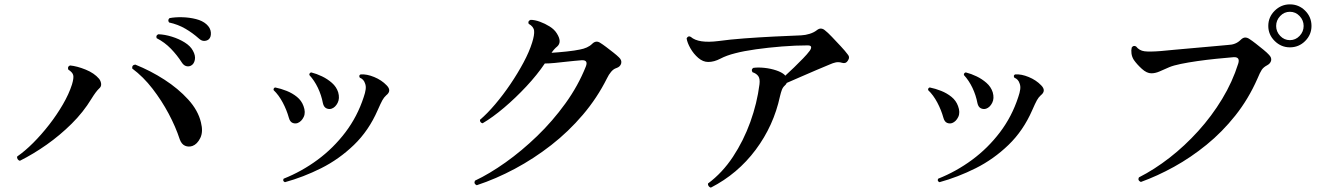

<svg xmlns="http://www.w3.org/2000/svg" viewBox="-20 -829 6040 880"><path d="M71 -92Q64 -94 60.5 -100Q57 -106 59 -112Q94 -136 132 -174Q170 -212 205 -257Q240 -302 268 -350Q296 -398 310 -442Q319 -472 315.5 -485Q312 -498 293 -510Q288 -524 301 -529Q333 -526 372.5 -510Q412 -494 434 -468Q442 -458 443.5 -445Q445 -432 434 -423Q420 -410 399 -376Q362 -315 308.5 -262Q255 -209 194 -166Q133 -123 71 -92ZM862 -160Q844 -154 828 -161Q812 -168 804 -190Q785 -248 753 -308Q721 -368 679 -422.5Q637 -477 586 -515Q584 -531 600 -533Q670 -505 733.5 -464Q797 -423 842.5 -373Q888 -323 901 -268Q912 -225 898 -196.5Q884 -168 862 -160ZM855 -528Q845 -523 833.5 -526Q822 -529 813 -543Q792 -576 763.5 -605.5Q735 -635 698 -654Q693 -667 706 -672Q735 -671 767.5 -661Q800 -651 826.5 -634.5Q853 -618 864 -597Q877 -574 873 -554.5Q869 -535 855 -528ZM937 -649Q929 -642 916.5 -641.5Q904 -641 892 -652Q863 -678 829.5 -697.5Q796 -717 755 -726Q747 -737 757 -746Q784 -751 816.5 -750Q849 -749 878.5 -741.5Q908 -734 926 -718Q945 -701 946.5 -680Q948 -659 937 -649Z M1286 6Q1274 1 1280 -10Q1363 -43 1435.5 -96.5Q1508 -150 1563 -222.5Q1618 -295 1647 -384Q1654 -404 1656 -419.5Q1658 -435 1653 -447Q1647 -466 1629 -473Q1623 -484 1633 -488Q1661 -490 1695 -476Q1729 -462 1752 -438Q1777 -413 1750 -392Q1740 -383 1732.5 -369.5Q1725 -356 1711 -324Q1670 -230 1602 -164.5Q1534 -99 1452 -58Q1370 -17 1286 6ZM1344 -265Q1332 -261 1320.5 -266Q1309 -271 1304 -289Q1294 -325 1276 -359Q1258 -393 1234 -416Q1233 -421 1235.5 -424.5Q1238 -428 1242 -428Q1267 -423 1293.5 -412.5Q1320 -402 1341 -385Q1362 -368 1371 -343Q1382 -314 1372 -293Q1362 -272 1344 -265ZM1500 -331Q1488 -327 1476 -332.5Q1464 -338 1460 -356Q1453 -393 1437 -426.5Q1421 -460 1398 -485Q1397 -490 1400 -493.5Q1403 -497 1407 -497Q1431 -491 1456 -479Q1481 -467 1501.5 -449Q1522 -431 1530 -406Q1538 -378 1527.5 -357.5Q1517 -337 1500 -331Z M2165 20Q2150 13 2157 -1Q2223 -32 2297 -84.5Q2371 -137 2442 -205.5Q2513 -274 2571.5 -355Q2630 -436 2665 -524Q2677 -554 2647 -553Q2631 -552 2612.5 -550Q2594 -548 2574 -546Q2548 -543 2522.5 -540.5Q2497 -538 2477 -538Q2442 -486 2392.5 -433Q2343 -380 2290.5 -335.5Q2238 -291 2192 -264Q2186 -265 2182.5 -269.5Q2179 -274 2180 -280Q2213 -308 2249.5 -351Q2286 -394 2319.5 -443.5Q2353 -493 2379.5 -542.5Q2406 -592 2419 -634Q2430 -669 2428 -688Q2426 -707 2403 -720Q2398 -733 2412 -738Q2431 -738 2454.5 -729.5Q2478 -721 2499.5 -707.5Q2521 -694 2532 -676Q2557 -637 2534 -616Q2519 -604 2508 -587Q2540 -589 2577.5 -593Q2615 -597 2638 -602Q2655 -605 2669.5 -611.5Q2684 -618 2694 -628Q2712 -646 2732 -632Q2742 -626 2758.5 -613.5Q2775 -601 2791.5 -588Q2808 -575 2817 -566Q2831 -553 2827 -538Q2823 -523 2805 -517Q2792 -513 2781 -500Q2770 -487 2762 -470Q2717 -380 2651.5 -303Q2586 -226 2506.5 -164Q2427 -102 2340 -55.5Q2253 -9 2165 20Z M3238 31Q3231 29 3227.5 23.5Q3224 18 3225 12Q3291 -37 3339.5 -110.5Q3388 -184 3419 -270Q3450 -356 3461 -443Q3464 -468 3455.5 -480Q3447 -492 3429 -498Q3421 -511 3433 -518Q3455 -521 3483.5 -518Q3512 -515 3537.5 -506.5Q3563 -498 3576 -486Q3577 -484 3579 -482Q3598 -499 3619.5 -520Q3641 -541 3660.5 -561Q3680 -581 3691 -596Q3699 -607 3697.5 -614Q3696 -621 3682 -621Q3627 -621 3564 -616Q3501 -611 3444.5 -603Q3388 -595 3350 -585Q3310 -575 3281.5 -560Q3253 -545 3226 -545Q3202 -545 3180.5 -563.5Q3159 -582 3144.5 -607.5Q3130 -633 3127 -653Q3134 -667 3146 -660Q3181 -629 3274 -641Q3324 -648 3391 -653Q3458 -658 3527.5 -661.5Q3597 -665 3652 -667Q3672 -668 3691 -674Q3710 -680 3723 -690Q3734 -699 3743.5 -698Q3753 -697 3761 -690Q3773 -681 3793 -660Q3813 -639 3833.5 -617Q3854 -595 3865 -580Q3877 -567 3866 -551Q3857 -536 3840 -541Q3824 -546 3810.5 -543Q3797 -540 3784 -534Q3759 -524 3722 -508Q3685 -492 3648 -476Q3611 -460 3586 -449Q3583 -442 3577 -437Q3568 -429 3563.5 -417Q3559 -405 3555 -388Q3526 -253 3443.5 -142.5Q3361 -32 3238 31Z M4286 6Q4274 1 4280 -10Q4363 -43 4435.5 -96.5Q4508 -150 4563 -222.5Q4618 -295 4647 -384Q4654 -404 4656 -419.5Q4658 -435 4653 -447Q4647 -466 4629 -473Q4623 -484 4633 -488Q4661 -490 4695 -476Q4729 -462 4752 -438Q4777 -413 4750 -392Q4740 -383 4732.5 -369.5Q4725 -356 4711 -324Q4670 -230 4602 -164.5Q4534 -99 4452 -58Q4370 -17 4286 6ZM4344 -265Q4332 -261 4320.5 -266Q4309 -271 4304 -289Q4294 -325 4276 -359Q4258 -393 4234 -416Q4233 -421 4235.5 -424.5Q4238 -428 4242 -428Q4267 -423 4293.5 -412.5Q4320 -402 4341 -385Q4362 -368 4371 -343Q4382 -314 4372 -293Q4362 -272 4344 -265ZM4500 -331Q4488 -327 4476 -332.5Q4464 -338 4460 -356Q4453 -393 4437 -426.5Q4421 -460 4398 -485Q4397 -490 4400 -493.5Q4403 -497 4407 -497Q4431 -491 4456 -479Q4481 -467 4501.5 -449Q4522 -431 4530 -406Q4538 -378 4527.5 -357.5Q4517 -337 4500 -331Z M5209 5Q5193 -2 5200 -16Q5271 -52 5340.5 -106Q5410 -160 5472 -228.5Q5534 -297 5581.5 -375.5Q5629 -454 5655 -537Q5665 -568 5635 -567Q5598 -564 5554 -559.5Q5510 -555 5468 -549Q5426 -543 5392 -536Q5358 -529 5339 -521Q5314 -510 5294.5 -501.5Q5275 -493 5257 -493Q5236 -493 5213.5 -513.5Q5191 -534 5177 -554Q5168 -568 5166 -583.5Q5164 -599 5167 -611Q5175 -623 5187 -616Q5202 -597 5225.5 -594Q5249 -591 5300 -595Q5322 -597 5363.5 -601Q5405 -605 5453 -609Q5501 -613 5543 -617Q5585 -621 5609 -623Q5644 -624 5666 -646Q5677 -657 5687 -657Q5697 -657 5707 -650Q5718 -643 5736 -629Q5754 -615 5771 -601Q5788 -587 5796 -578Q5809 -565 5806 -551.5Q5803 -538 5788 -530Q5771 -521 5763 -509Q5755 -497 5743 -468Q5702 -375 5642 -299.5Q5582 -224 5510 -165.5Q5438 -107 5361 -64.5Q5284 -22 5209 5ZM5892 -612Q5852 -612 5822.5 -641Q5793 -670 5793 -710Q5793 -751 5822.5 -780Q5852 -809 5892 -809Q5933 -809 5962 -780Q5991 -751 5991 -710Q5991 -670 5962 -641Q5933 -612 5892 -612ZM5892 -645Q5918 -645 5936.5 -664.5Q5955 -684 5955 -710Q5955 -736 5936.5 -755.5Q5918 -775 5892 -775Q5866 -775 5847.5 -755.5Q5829 -736 5829 -710Q5829 -684 5847.5 -664.5Q5866 -645 5892 -645Z"/></svg>

Font: Zen Old Mincho
Style: Bold
Weight: 700
Designer: Yoshimichi Ohira
Foundry: Positype
Version: Version 1.500